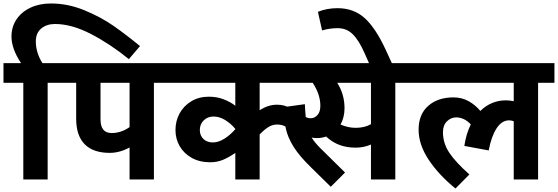

<svg xmlns="http://www.w3.org/2000/svg" viewBox="-40 -1032 3208 1104"><path d="M166 -794Q166 -729 204 -669H328V-556H234V0H94V-556H-20V-669H81Q26 -752 26 -822Q26 -877 54.5 -920Q83 -963 134.5 -987.5Q186 -1012 253 -1012Q351 -1012 446.5 -972.5Q542 -933 614 -882.5Q686 -832 765 -767L701 -692Q594 -779 483 -836.5Q372 -894 276 -894Q228 -894 197 -868Q166 -842 166 -794Z M939 -556H845V0H705V-184Q648 -153 591 -153Q496 -153 447 -202.5Q398 -252 398 -350V-556H308V-669H939ZM705 -556H538V-345Q538 -267 602 -267Q656 -267 705 -301Z M1703 -343 1641 -270Q1626 -291 1603.5 -303.5Q1581 -316 1554 -316Q1526 -316 1502.5 -301Q1479 -286 1453 -259V0H1313V-153Q1279 -129 1244.5 -114Q1210 -99 1168 -99Q1108 -99 1063 -124Q1018 -149 993.5 -191Q969 -233 969 -284Q969 -337 993 -380.5Q1017 -424 1060.5 -450Q1104 -476 1161 -476Q1207 -476 1246 -461Q1285 -446 1313 -424V-556H919V-669H1559V-556H1453V-398Q1502 -430 1553 -430Q1598 -430 1633.5 -407.5Q1669 -385 1703 -343ZM1313 -289V-291Q1286 -323 1253.5 -342.5Q1221 -362 1188 -362Q1154 -362 1131.5 -340Q1109 -318 1109 -284Q1109 -253 1129.5 -233Q1150 -213 1184 -213Q1216 -213 1249.5 -234Q1283 -255 1313 -289Z M2328 -556H2233V0H2093V-201Q2052 -183 2005 -183Q1955 -183 1913.5 -198Q1872 -213 1835 -247Q1810 -238 1784 -238Q1767 -238 1752 -241Q1769 -213 1802 -180L1944 -40L1862 42L1749 -69Q1682 -134 1648.5 -187.5Q1615 -241 1604 -291Q1593 -341 1590 -416L1713 -433Q1714 -402 1718 -359Q1732 -352 1747 -352Q1768 -352 1785 -370Q1802 -388 1802 -424Q1802 -489 1758 -556H1539V-669H2328ZM2093 -556H1899Q1941 -490 1941 -410Q1941 -357 1918 -316Q1961 -297 2005 -297Q2057 -297 2093 -318Z M2057 -725Q2024 -800 1988.5 -835Q1953 -870 1902 -870Q1855 -870 1812 -857L1788 -964Q1839 -985 1901 -985Q1994 -985 2057.5 -927.5Q2121 -870 2180 -741L2230 -632H2098Z M3148 -556H3054V0H2914V-335Q2901 -340 2887 -340Q2845 -340 2815 -293.5Q2785 -247 2770 -167L2630 -193Q2640 -261 2667 -317Q2629 -357 2583 -357Q2553 -357 2530 -334.5Q2507 -312 2507 -272Q2507 -208 2544 -153Q2581 -98 2659 -29L2579 52Q2482 -27 2424.5 -114Q2367 -201 2367 -286Q2367 -375 2422.5 -423.5Q2478 -472 2567 -472Q2616 -472 2655 -450Q2694 -428 2722 -394Q2752 -424 2789.5 -439.5Q2827 -455 2867 -455Q2891 -455 2914 -450V-556H2307V-669H3148Z"/></svg>

Font: Martel Sans ExtraBold
Style: Regular
Weight: 800
Designer: Dan Reynolds and Mathieu Réguer
Foundry: Dan Reynolds and Mathieu Réguer
Version: Version 1.002; ttfautohint (v1.1) -l 5 -r 5 -G 72 -x 0 -D la